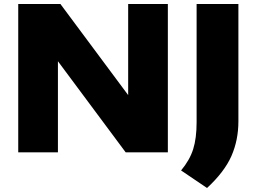

<svg xmlns="http://www.w3.org/2000/svg" viewBox="-20 -760 1280 958"><path d="M71 0V-740H281.5L619.5 -285.5V-740H817.5V0H607L269 -454.5V0ZM1013 178 883.5 90.5Q926.5 39 943.8 -15.5Q961 -70 961 -150V-740H1169.5V-154.5Q1169.5 -61 1134.8 18.2Q1100 97.5 1013 178Z"/></svg>

Font: Encode Sans Expanded Expanded ExtraBold
Style: Regular
Weight: 800
Width: 7
Designer: Multiple Designers
Foundry: Impallari Type
Version: Version 3.000; ttfautohint (v1.8.3) -l 8 -r 50 -G 200 -x 14 